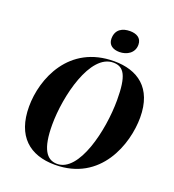

<svg xmlns="http://www.w3.org/2000/svg" viewBox="-165 -1063 1089 1201"><g transform="rotate(20 380.0 -462.5)"><path d="M475 -790C524 -790 572 -818 572 -873C572 -920 535 -936 494 -936C446 -936 400 -915 400 -852C400 -809 433 -790 475 -790ZM337 11C641 11 738 -272 738 -449C738 -647 621 -725 466 -725C166 -725 61 -462 61 -277C61 -80 169 11 337 11ZM348 1C277 1 236 -60 236 -219C236 -411 310 -715 463 -715C535 -715 565 -663 565 -502C565 -299 494 1 348 1Z"/></g></svg>

Font: Noto Serif Display SemiCondensed ExtraBold
Style: Italic
Weight: 800
Width: 4
Italic angle: -12°
Designer: Monotype Design Team
Foundry: Monotype Imaging Inc.
Version: Version 2.009